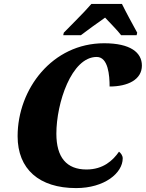

<svg xmlns="http://www.w3.org/2000/svg" viewBox="-20 -951 745 981"><path d="M306 -784 303 -771H393C424 -794 476 -833 517 -861C539 -837 583 -793 599 -771H678L681 -784C660 -822 622 -892 603 -931H447C406 -883 342 -822 306 -784ZM369 10C514 10 607 -67 607 -142C607 -157 596 -170 588 -176C557 -131 507 -85 422 -85C320 -85 268 -147 268 -268C268 -424 345 -660 474 -660C533 -660 540 -566 540 -509C633 -509 705 -544 705 -616C705 -683 646 -730 512 -730C247 -730 70 -496 70 -255C70 -87 180 10 369 10Z"/></svg>

Font: Noto Serif SemiCondensed Black
Style: Italic
Weight: 900
Width: 4
Italic angle: -12°
Designer: Monotype Design Team
Foundry: Monotype Imaging Inc.
Version: Version 2.014